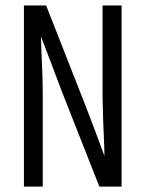

<svg xmlns="http://www.w3.org/2000/svg" viewBox="-20 -692 540 712"><path d="M360.3 -671.7H430.9V0H348.5L211.3 -347.8Q186.6 -412.7 167 -464.8Q147.5 -517 131.7 -557.3Q132.5 -531.2 133.8 -498.2Q135.2 -465.1 136.8 -425.3Q138.5 -385.5 138.5 -337.3V0H68.7V-671.7H151.1L287.9 -323.5Q313.4 -258.7 332.8 -206.5Q352.2 -154.3 367.2 -114Q367.2 -140.9 365.5 -173.8Q363.8 -206.6 362.5 -247.1Q361.1 -287.7 360.3 -334.9Z"/></svg>

Font: Khand Variable Light
Style: Regular
Weight: 300
Designer: Satya Rajpurohit
Foundry: Indian Type Foundry
Version: Version 3.000